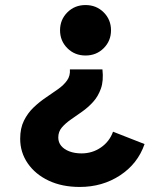

<svg xmlns="http://www.w3.org/2000/svg" viewBox="-20 -522 640 761"><path d="M386 -247Q391 -202 380 -171Q369 -140 349 -118Q329 -96 305.5 -79.5Q282 -63 260.5 -48Q239 -33 225 -16.5Q211 0 211 23Q211 42 222.5 56Q234 70 255 78Q276 86 303 86Q346 86 380 62.5Q414 39 428 0L553 49Q526 127 456 173Q386 219 296 219Q226 219 173 194Q120 169 90 125.5Q60 82 60 28Q60 -14 75 -44Q90 -74 113 -96Q136 -118 162 -135.5Q188 -153 210.5 -169Q233 -185 246 -203.5Q259 -222 257 -247ZM319 -502Q362 -502 391 -473Q420 -444 420 -402Q420 -360 391 -331Q362 -302 319 -302Q276 -302 247 -331Q218 -360 218 -402Q218 -444 247 -473Q276 -502 319 -502Z"/></svg>

Font: Red Hat Mono VF Light
Style: Regular
Weight: 300
Monospace: yes
Designer: Pentagram, MCKL
Foundry: Pentagram, MCKL
Version: Version 1.023